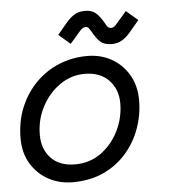

<svg xmlns="http://www.w3.org/2000/svg" viewBox="-52 -747 715 808"><g transform="rotate(-5 306.0 -343.0)"><path d="M223 14Q167 14 121 -11Q75 -36 47.5 -81.5Q20 -127 20 -188Q20 -260 44.5 -319Q69 -378 111.5 -421Q154 -464 210 -487Q266 -510 329 -510Q387 -510 432.5 -484Q478 -458 504.5 -412Q531 -366 531 -306Q531 -245 510.5 -187.5Q490 -130 450.5 -84.5Q411 -39 354 -12.5Q297 14 223 14ZM240 -60Q302 -60 349.5 -94.5Q397 -129 424 -184Q451 -239 451 -300Q451 -359 414 -397.5Q377 -436 312 -436Q255 -436 207.5 -403Q160 -370 131 -315.5Q102 -261 102 -196Q102 -136 138 -98Q174 -60 240 -60ZM438 -551Q407 -551 390.5 -565Q374 -579 357 -610Q350 -622 345.5 -627Q341 -632 333 -632Q322 -632 311 -620L265 -567L216 -609L257 -658Q271 -675 290 -687.5Q309 -700 336 -700Q365 -700 382 -685.5Q399 -671 417 -639Q422 -629 427 -624Q432 -619 441 -619Q451 -619 460 -629L508 -684L557 -642L516 -593Q502 -576 483 -563.5Q464 -551 438 -551Z"/></g></svg>

Font: Space Mono
Style: Italic
Weight: 400
Italic angle: -12°
Monospace: yes
Designer: Colophon Foundry + Benjamin Critton
Foundry: Colophon Foundry & Benjamin Critton
Version: Version 1.003; ttfautohint (v1.8.4.7-5d5b)